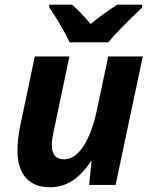

<svg xmlns="http://www.w3.org/2000/svg" viewBox="-20 -786 644 816"><path d="M189.5 -766.1H286.1Q316.9 -740.2 365.2 -684.1Q421.4 -730 478.5 -766.1H584.5V-753.9Q481 -657.2 440.4 -606H275.4Q264.6 -632.3 239.3 -675.5Q213.9 -718.8 189.5 -753.9ZM127.9 -545.9H274.9L208 -227.1Q200.2 -193.8 200.2 -168.9Q200.2 -108.9 252.9 -108.9Q297.9 -108.9 334.5 -164.6Q371.1 -220.2 392.1 -319.8L439.9 -545.9H586.9L471.2 0H358.9L369.1 -101.1H366.2Q295.4 9.8 192.9 9.8Q125.5 9.8 89.8 -30.5Q54.2 -70.8 54.2 -147Q54.2 -192.4 65.9 -251Z"/></svg>

Font: Zoram GWebM
Style: Bold Italic
Weight: 700
Italic angle: -12°
Foundry: Ascender Corporation
Version: Version 1.000